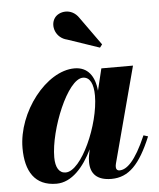

<svg xmlns="http://www.w3.org/2000/svg" viewBox="-52 -758 674 813"><g transform="rotate(-5 285.0 -351.5)"><path d="M253.5 -594 389 -548 399 -561 313.5 -680.5C283 -727 227 -717 209 -689C188 -657 205.5 -605 253.5 -594ZM559 -156 540 -162C493.5 -54.5 456.5 -23 426.5 -23C415.5 -23 411.5 -30 411.5 -38.5C411.5 -43 412 -48 413.5 -53.5L521.5 -460H387L364.5 -367C359 -429.5 329.5 -470 273.5 -470C153 -470 25 -305.5 25 -152.5C25 -54 63.5 10 155.5 10C221 10 272.5 -50 308 -123L303 -97.5C301.5 -90.5 300.5 -81 300.5 -69C300.5 -20 327.5 10 389 10C463 10 511 -40.5 559 -156ZM350 -347.5C350 -226 266 -34 198.5 -34C170.5 -34 155.5 -59 155.5 -102C155.5 -219.5 240 -427.5 305.5 -427.5C336 -427.5 350 -396.5 350 -347.5Z"/></g></svg>

Font: Bodoni* 11pt
Style: Bold Italic
Weight: 700
Italic angle: -13°
Version: Version 2.3